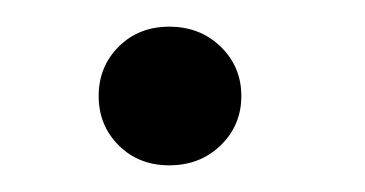

<svg xmlns="http://www.w3.org/2000/svg" viewBox="-20 -112 274 144"><path d="M145.5 -3Q130 12 107 12Q84 12 69 -3Q54 -18 54 -40Q54 -62 69 -77Q84 -92 107 -92Q130 -92 145.5 -77Q161 -62 161 -40Q161 -18 145.5 -3Z"/></svg>

Font: Junicode Cond Light
Style: Regular
Weight: 300
Width: 3
Designer: Peter S. Baker
Version: Version 2.201